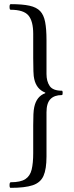

<svg xmlns="http://www.w3.org/2000/svg" viewBox="-20 -749 358 925"><path d="M31 156Q26 156 26 143Q26 129 32 129Q79 129 102 114Q125 99 132.5 68Q140 37 140 -11V-145Q140 -176 141 -198Q142 -220 145 -233Q156 -285 198 -300V-303Q156 -319 145 -368Q142 -379 141 -405.5Q140 -432 140 -469V-586Q140 -647 117 -674.5Q94 -702 31 -702Q26 -702 26 -716Q26 -729 32 -729Q88 -729 122 -721.5Q156 -714 173.5 -695.5Q191 -677 197.5 -643Q204 -609 204 -556V-393Q204 -357 219.5 -334.5Q235 -312 278 -312Q282 -312 282 -302Q282 -291 278 -291Q242 -291 223 -271.5Q204 -252 204 -208V5Q204 66 189.5 98.5Q175 131 137.5 143.5Q100 156 31 156Z"/></svg>

Font: Junicode Two Beta Condensed
Style: Italic
Weight: 400
Width: 3
Italic angle: -9°
Version: Version 1.053; ttfautohint (v1.8.4)